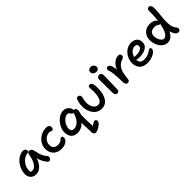

<svg xmlns="http://www.w3.org/2000/svg" viewBox="236 -2149 3797 3797"><g transform="rotate(-45 2135.0 -250.0)"><path d="M203 10Q156 10 120.5 -10.5Q85 -31 66 -68Q47 -105 47 -155Q47 -204 62.5 -254.5Q78 -305 106 -350Q134 -395 172 -430.5Q210 -466 255 -486.5Q300 -507 350 -507Q377 -507 396 -491Q415 -475 415 -444Q415 -431 407 -422Q399 -413 384 -411Q316 -402 264.5 -362Q213 -322 184.5 -266Q156 -210 156 -149Q156 -124 160 -103.5Q164 -83 178 -51L121 -131Q144 -109 160.5 -102.5Q177 -96 204 -96Q263 -96 311.5 -167.5Q360 -239 382 -377Q385 -398 398 -409.5Q411 -421 430 -421Q459 -421 479 -401.5Q499 -382 506 -352Q517 -298 529 -254.5Q541 -211 561 -171.5Q581 -132 616 -89Q626 -78 627 -61.5Q628 -45 622 -29.5Q616 -14 603.5 -3.5Q591 7 574 7Q559 7 549.5 1Q540 -5 532 -15Q512 -41 495 -67.5Q478 -94 463.5 -126.5Q449 -159 438.5 -202.5Q428 -246 421 -305L460 -307Q445 -219 417.5 -158Q390 -97 355 -60Q320 -23 281 -6.5Q242 10 203 10Z M921 9Q847 9 794 -20Q741 -49 713 -100.5Q685 -152 685 -220Q685 -280 709.5 -332Q734 -384 777 -423.5Q820 -463 875.5 -485Q931 -507 994 -507Q1018 -507 1037 -500Q1056 -493 1067.5 -477.5Q1079 -462 1079 -436Q1079 -412 1068.5 -395.5Q1058 -379 1037 -379Q1025 -379 1019 -384Q1013 -389 1005.5 -393Q998 -397 981 -397Q928 -397 886.5 -372.5Q845 -348 820.5 -306.5Q796 -265 796 -213Q796 -179 810 -153Q824 -127 852 -112.5Q880 -98 921 -98Q964 -98 987 -108Q1010 -118 1022 -130.5Q1034 -143 1044 -152.5Q1054 -162 1070 -162Q1087 -162 1096.5 -151Q1106 -140 1106 -119Q1106 -82 1081.5 -53Q1057 -24 1015.5 -7.5Q974 9 921 9Z M1623 260Q1607 260 1594 251Q1581 242 1573.5 227.5Q1566 213 1565 196Q1565 151 1563.5 117.5Q1562 84 1561 56Q1560 28 1559 0.5Q1558 -27 1558.5 -59Q1559 -91 1560 -133L1585 -116Q1559 -76 1524.5 -47.5Q1490 -19 1450.5 -4.5Q1411 10 1368 10Q1307 10 1265.5 -14Q1224 -38 1204 -82Q1184 -126 1184 -184Q1184 -242 1208.5 -299.5Q1233 -357 1274.5 -404Q1316 -451 1367 -479Q1418 -507 1472 -507Q1518 -507 1552 -487Q1586 -467 1605.5 -437Q1625 -407 1625 -376Q1625 -358 1611 -344Q1597 -330 1577 -330Q1567 -330 1557.5 -336Q1548 -342 1541 -355Q1525 -379 1511 -389Q1497 -399 1472 -399Q1442 -399 1411 -378.5Q1380 -358 1353.5 -325Q1327 -292 1311 -253Q1295 -214 1295 -175Q1295 -137 1314 -117Q1333 -97 1368 -97Q1419 -97 1462 -126.5Q1505 -156 1538 -209.5Q1571 -263 1588 -336Q1592 -351 1601.5 -359.5Q1611 -368 1627 -368Q1655 -368 1671 -350.5Q1687 -333 1687 -308Q1687 -274 1679.5 -247.5Q1672 -221 1665 -197Q1664 -146 1664 -106.5Q1664 -67 1665.5 -31Q1667 5 1668.5 46Q1670 87 1671 141L1654 134Q1687 114 1707 100.5Q1727 87 1741.5 80.5Q1756 74 1770 74Q1787 74 1798 86.5Q1809 99 1809 118Q1809 136 1801.5 151.5Q1794 167 1777 183Q1733 219 1693.5 239.5Q1654 260 1623 260Z M2046 10Q1981 10 1933.5 -17Q1886 -44 1855.5 -88.5Q1825 -133 1810 -188Q1795 -243 1795 -298Q1795 -346 1802.5 -386.5Q1810 -427 1825 -465Q1831 -481 1842 -490Q1853 -499 1872 -499Q1896 -499 1912 -483Q1928 -467 1928 -441Q1928 -425 1924.5 -411.5Q1921 -398 1916.5 -382Q1912 -366 1908.5 -345.5Q1905 -325 1905 -295Q1905 -235 1922 -190Q1939 -145 1970.5 -120Q2002 -95 2045 -95Q2084 -95 2111 -124.5Q2138 -154 2152 -210Q2166 -266 2166 -343Q2166 -369 2164.5 -387Q2163 -405 2161.5 -419.5Q2160 -434 2160 -450Q2160 -474 2169 -487Q2178 -500 2201 -500Q2224 -500 2240 -486.5Q2256 -473 2264.5 -441.5Q2273 -410 2273 -355Q2273 -232 2245 -151.5Q2217 -71 2166 -30.5Q2115 10 2046 10Z M2473 11Q2451 11 2438 1Q2425 -9 2418.5 -27.5Q2412 -46 2412 -71Q2412 -145 2411.5 -196.5Q2411 -248 2410.5 -286Q2410 -324 2409.5 -357Q2409 -390 2409 -427Q2409 -449 2416 -466.5Q2423 -484 2437.5 -494Q2452 -504 2475 -504Q2502 -504 2518 -486.5Q2534 -469 2535 -433Q2535 -412 2534.5 -373Q2534 -334 2532.5 -287.5Q2531 -241 2529.5 -193.5Q2528 -146 2527 -107Q2526 -68 2526 -44Q2526 -21 2513 -5Q2500 11 2473 11ZM2482 -583Q2441 -583 2414 -606.5Q2387 -630 2387 -663Q2387 -695 2409 -714Q2431 -733 2465 -733Q2493 -733 2513 -720Q2533 -707 2543.5 -687Q2554 -667 2554 -647Q2554 -624 2537.5 -603.5Q2521 -583 2482 -583Z M2764 12Q2746 12 2732.5 1Q2719 -10 2711.5 -29.5Q2704 -49 2704 -74Q2704 -141 2701.5 -201Q2699 -261 2693 -311Q2687 -361 2677 -395Q2669 -419 2666.5 -431.5Q2664 -444 2664 -458Q2664 -476 2675 -488Q2686 -500 2710 -500Q2731 -500 2748 -485Q2765 -470 2777 -433.5Q2789 -397 2795.5 -333Q2802 -269 2801 -170L2760 -187Q2771 -273 2797.5 -334Q2824 -395 2859.5 -433Q2895 -471 2934 -489Q2973 -507 3011 -507Q3042 -507 3054.5 -491.5Q3067 -476 3067 -453Q3067 -435 3055.5 -420.5Q3044 -406 3016 -396Q2964 -380 2929 -350Q2894 -320 2872.5 -278Q2851 -236 2839.5 -184Q2828 -132 2823 -71Q2820 -38 2813 -20Q2806 -2 2794 5Q2782 12 2764 12Z M3325 10Q3246 10 3195.5 -18.5Q3145 -47 3121 -96.5Q3097 -146 3097 -210Q3097 -262 3116.5 -314.5Q3136 -367 3172 -410.5Q3208 -454 3258.5 -480.5Q3309 -507 3371 -507Q3422 -507 3459.5 -489.5Q3497 -472 3518 -437Q3539 -402 3539 -349Q3539 -294 3506 -257Q3473 -220 3416 -201Q3359 -182 3289 -182Q3231 -182 3205.5 -199.5Q3180 -217 3180 -239Q3180 -251 3186 -257.5Q3192 -264 3207 -264Q3218 -264 3234 -260.5Q3250 -257 3279 -257Q3324 -257 3359 -268.5Q3394 -280 3415 -300.5Q3436 -321 3436 -347Q3436 -377 3421 -392Q3406 -407 3371 -407Q3334 -407 3304 -389.5Q3274 -372 3251.5 -342Q3229 -312 3217 -274Q3205 -236 3205 -195Q3205 -164 3216 -139Q3227 -114 3251.5 -100Q3276 -86 3318 -86Q3374 -86 3411 -98Q3448 -110 3473 -125.5Q3498 -141 3515.5 -153Q3533 -165 3549 -165Q3564 -165 3570.5 -155.5Q3577 -146 3577 -126Q3577 -104 3557.5 -80Q3538 -56 3503.5 -36Q3469 -16 3423.5 -3Q3378 10 3325 10Z M3894 9Q3844 9 3802 -14Q3760 -37 3730 -77Q3700 -117 3683.5 -169Q3667 -221 3667 -279Q3667 -348 3695.5 -399.5Q3724 -451 3775.5 -479.5Q3827 -508 3895 -508Q3946 -508 3983 -493.5Q4020 -479 4040 -453.5Q4060 -428 4060 -393Q4060 -378 4052.5 -368.5Q4045 -359 4034 -359Q4022 -359 4013 -365Q4004 -371 3993 -379Q3982 -387 3963.5 -393Q3945 -399 3913 -399Q3850 -399 3815 -367Q3780 -335 3780 -279Q3780 -231 3796 -190.5Q3812 -150 3837 -125Q3862 -100 3888 -100Q3940 -100 3980 -169.5Q4020 -239 4043.5 -372Q4067 -505 4067 -695Q4067 -730 4080.5 -745Q4094 -760 4116 -760Q4147 -760 4164.5 -731.5Q4182 -703 4180 -649Q4178 -578 4172.5 -523Q4167 -468 4161.5 -416.5Q4156 -365 4156 -302Q4156 -239 4164 -199Q4172 -159 4184 -135Q4196 -111 4207.5 -96.5Q4219 -82 4227.5 -70Q4236 -58 4236 -41Q4236 -26 4229 -13.5Q4222 -1 4209.5 6Q4197 13 4178 13Q4152 13 4129 -9Q4106 -31 4088.5 -69Q4071 -107 4062 -155.5Q4053 -204 4054 -257L4113 -274Q4092 -171 4056.5 -108.5Q4021 -46 3978.5 -18.5Q3936 9 3894 9Z"/></g></svg>

Font: Shantell Sans Medium
Style: Regular
Weight: 500
Designer: Stephen Nixon, Anya Danilova, Shantell Martin
Foundry: Arrow Type
Version: Version 1.011;[c5ecc13dd]